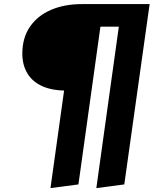

<svg xmlns="http://www.w3.org/2000/svg" viewBox="-20 -714 820 957"><path d="M388.4 -693.6H725.8L599.5 205.3L460.2 223.5L572.3 -581.2H480.6L370.9 205.3L231.6 223.5L354.2 -655ZM388.4 -693.6 321.1 -262.5Q243.8 -261.2 192.8 -283.5Q141.9 -305.8 116.6 -348.1Q91.3 -390.3 91.3 -446.2Q91.3 -525.7 129.3 -580.8Q167.2 -636 234.2 -664.8Q301.2 -693.6 388.4 -693.6Z"/></svg>

Font: Fira Sans Variable
Style: Italic
Weight: 397
Italic angle: -8°
Designer: Carrois Corporate & Edenspiekermann AG
Foundry: Carrois Corporate GbR & Edenspiekermann AG
Version: Version 4.202